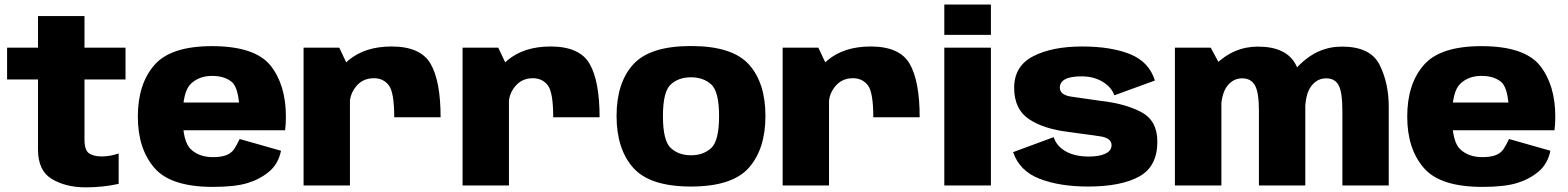

<svg xmlns="http://www.w3.org/2000/svg" viewBox="-20 -798 6747 826"><path d="M349 8Q423 8 490.5 -7V-138Q454.5 -125 417.5 -125Q382.5 -125 363 -138.5Q343.5 -152 343.5 -197V-456H520V-593H343.5V-729H143.5V-593H10.5V-456H143.5V-154.5Q143.5 -63 203.8 -27.5Q264 8 349 8Z M896 6V-122Q837.5 -122 802 -155Q766 -187 766 -296Q766 -404.5 801.5 -438Q837 -471.5 892.5 -471.5Q949.5 -471.5 981 -442Q1002 -418.5 1008.5 -357H749V-237.5H1206.5Q1210 -263.5 1210 -296Q1210 -433 1143.5 -516.5Q1075.5 -599.5 892 -599.5Q714.5 -599.5 644 -518Q573 -436.5 573 -296.5Q573 -158 644 -76Q714 6 896 6ZM896 -122V6Q991.5 6 1045 -10.5Q1098 -26.5 1137.5 -59.5Q1177 -92 1189 -149.5L1011 -200Q999 -174 986.5 -155.5Q973.5 -137.5 952 -130Q930.5 -122 896 -122Z M1676 -293.5H1875.5Q1875.5 -449 1832.5 -523.5Q1789.5 -598 1664.5 -598Q1550.5 -598 1479.5 -539Q1408.5 -480 1408.5 -392.5L1484.5 -349.5Q1484.5 -393.5 1513 -427.5Q1541.5 -461.5 1588.5 -461.5Q1629 -461.5 1652.5 -431.2Q1676 -401 1676 -293.5ZM1286 0H1485.5V-496L1439.5 -593H1286Z M2360 -293.5H2559.5Q2559.5 -449 2516.5 -523.5Q2473.5 -598 2348.5 -598Q2234.5 -598 2163.5 -539Q2092.5 -480 2092.5 -392.5L2168.5 -349.5Q2168.5 -393.5 2197 -427.5Q2225.5 -461.5 2272.5 -461.5Q2313 -461.5 2336.5 -431.2Q2360 -401 2360 -293.5ZM1970 0H2169.5V-496L2123.5 -593H1970Z M2952.5 4.5Q3130 4.5 3201.5 -76.2Q3273 -157 3273 -299Q3273 -442 3201.5 -521Q3130 -600 2952.5 -600Q2776 -600 2704.2 -521Q2632.5 -442 2632.5 -299Q2632.5 -157 2704.2 -76.2Q2776 4.5 2952.5 4.5ZM2952.5 -130Q2899.5 -130 2865.8 -161.2Q2832 -192.5 2832 -298.5Q2832 -404 2865.8 -434.8Q2899.5 -465.5 2952.5 -465.5Q3006 -465.5 3039.8 -434.8Q3073.5 -404 3073.5 -298.5Q3073.5 -192.5 3039.8 -161.2Q3006 -130 2952.5 -130Z M3737 -293.5H3936.5Q3936.5 -449 3893.5 -523.5Q3850.5 -598 3725.5 -598Q3611.5 -598 3540.5 -539Q3469.5 -480 3469.5 -392.5L3545.5 -349.5Q3545.5 -393.5 3574 -427.5Q3602.5 -461.5 3649.5 -461.5Q3690 -461.5 3713.5 -431.2Q3737 -401 3737 -293.5ZM3347 0H3546.5V-496L3500.5 -593H3347Z M4042.5 0H4243V-593H4042.5ZM4042.5 -778.5V-648H4243V-778.5Z M4661 4.5Q4802.5 4.5 4880.8 -38.5Q4959 -81.5 4959 -188.5Q4959 -279.5 4889.5 -316Q4820 -352.5 4716 -364Q4638 -375 4588.8 -382.2Q4539.5 -389.5 4539.5 -421Q4539.5 -444.5 4562.2 -457Q4585 -469.5 4633 -469.5Q4685 -469.5 4723.2 -446.5Q4761.5 -423.5 4774 -388L4948.5 -451.5Q4923.5 -532 4841.8 -565Q4760 -598 4635.5 -598Q4506 -598 4424.5 -555.8Q4343 -513.5 4343 -420.5Q4343 -328 4406.8 -285.5Q4470.5 -243 4576.5 -230.5Q4658 -219 4710 -212Q4762 -205 4762 -173.5Q4762 -149.5 4735.5 -137Q4709 -124.5 4664 -124.5Q4604.5 -124.5 4565 -146.8Q4525.5 -169 4513 -208L4338.5 -143.5Q4366 -62.5 4452.2 -29Q4538.5 4.5 4661 4.5Z M5034.5 0H5234.5V-508L5188.5 -593H5034.5ZM5396 0H5595.5V-338.5Q5595.5 -441 5555 -519.2Q5514.5 -597.5 5391.5 -597.5Q5286.5 -597.5 5206.8 -518.2Q5127 -439 5127 -355.5L5232.5 -315Q5232.5 -391 5258.2 -426Q5284 -461 5324 -461Q5361.5 -461 5378.8 -431Q5396 -401 5396 -321.5ZM5755 0H5954.5V-338.5Q5954.5 -440.5 5915.2 -519Q5876 -597.5 5753 -597.5Q5648 -597.5 5568.2 -516.8Q5488.5 -436 5488.5 -355.5L5594.5 -315Q5594.5 -391 5620 -426Q5645.5 -461 5685.5 -461Q5723 -461 5739 -431Q5755 -401 5755 -321.5Z M6357 6V-122Q6298.5 -122 6263 -155Q6227 -187 6227 -296Q6227 -404.5 6262.5 -438Q6298 -471.5 6353.5 -471.5Q6410.5 -471.5 6442 -442Q6463 -418.5 6469.5 -357H6210V-237.5H6667.5Q6671 -263.5 6671 -296Q6671 -433 6604.5 -516.5Q6536.5 -599.5 6353 -599.5Q6175.5 -599.5 6105 -518Q6034 -436.5 6034 -296.5Q6034 -158 6105 -76Q6175 6 6357 6ZM6357 -122V6Q6452.5 6 6506 -10.5Q6559 -26.5 6598.5 -59.5Q6638 -92 6650 -149.5L6472 -200Q6460 -174 6447.5 -155.5Q6434.5 -137.5 6413 -130Q6391.5 -122 6357 -122Z"/></svg>

Font: Anybody Thin ExtraBold
Style: Regular
Weight: 800
Version: Version 1.113;gftools[0.9.25]